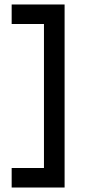

<svg xmlns="http://www.w3.org/2000/svg" viewBox="-20 -740 381 856"><path d="M32 96V9H176V-633H32V-720H268V96Z"/></svg>

Font: Outfit Medium
Style: Regular
Weight: 500
Designer: Rodrigo Fuenzalida
Foundry: fragTYPE
Version: Version 1.100; ttfautohint (v1.8.4.7-5d5b);gftools[0.9.27]